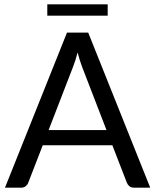

<svg xmlns="http://www.w3.org/2000/svg" viewBox="-20 -867 717 887"><path d="M472 -266H204.5L317 -557C324.3 -575 331.5 -597.5 338.5 -624.5C341.8 -611.5 345.3 -599.2 349 -587.8C352.7 -576.2 356.2 -566.2 359.5 -557.5ZM674 0 387.5 -716.5H289.5L3 0H78C86.3 0 93.3 -2.3 99 -7C104.7 -11.7 108.5 -17 110.5 -23L177.5 -196H499L566 -23C568.7 -16.3 572.7 -10.8 578 -6.5C583.3 -2.2 590.3 0 599 0ZM198.5 -847V-794.5H477.5V-847Z"/></svg>

Font: LatoLatin
Style: Regular
Weight: 400
Designer: Lukasz Dziedzic with Adam Twardoch and Botio Nikoltchev
Foundry: tyPoland Lukasz Dziedzic
Version: Version 2.015; 2015-08-06; http://www.latofonts.com/